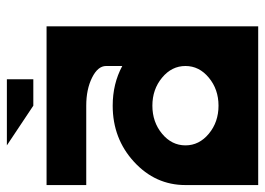

<svg xmlns="http://www.w3.org/2000/svg" viewBox="-128 -654 782 567"><g transform="rotate(-90 263.5 -371.0)"><path d="M312.5 -664.1H234.4L117.2 -742.2H312.5ZM234.4 -117.2Q282.7 -117.2 317.1 -145.8Q351.6 -174.3 351.6 -214.8Q351.6 -255.4 317.1 -283.9Q282.7 -312.5 234.4 -312.5Q186 -312.5 151.6 -283.9Q117.2 -255.4 117.2 -214.8Q117.2 -174.3 151.6 -145.8Q186 -117.2 234.4 -117.2ZM468.8 0H0V-214.8Q0 -303.7 68.6 -366.7Q137.2 -429.7 234.4 -429.7Q299.3 -429.7 351.6 -401.4V-449.2Q351.6 -473.6 317.1 -490.7Q282.7 -507.8 234.4 -507.8H0V-625H468.8Z"/></g></svg>

Font: Leporid
Style: Regular
Weight: 400
Designer: GGBotNet
Foundry: GGBotNet
Version: 1.00